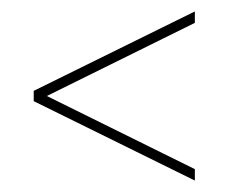

<svg xmlns="http://www.w3.org/2000/svg" viewBox="-20 -518 401 336"><path d="M321 -222V-202L39 -341V-359L321 -498V-478L62 -350Z"/></svg>

Font: TypoPRO Bebas Neue
Style: Regular
Weight: 300
Designer: Ryoichi Tsunekawa
Foundry: Ryoichi Tsunekawa
Version: Version 001.003